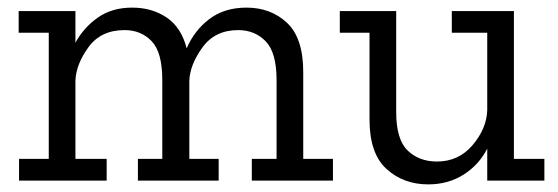

<svg xmlns="http://www.w3.org/2000/svg" viewBox="-20 -474 1464 504"><path d="M854 0H641V-57H706V-264Q706 -336 677.5 -365.5Q649 -395 605 -395Q544 -395 511 -349Q478 -303 477 -261V-57H554V0H342V-57H406V-264Q406 -337 378 -366Q350 -395 307 -395Q245 -395 212.5 -350.5Q180 -306 178 -263V-57H260V0H30V-57H108V-388H29V-445H178V-362Q200 -402 237 -428Q274 -454 327 -454Q379 -454 417.5 -428Q456 -402 470 -347Q490 -394 529.5 -424Q569 -454 627 -454Q691 -454 733.5 -414Q776 -374 776 -285V-57H854Z M1409 0H1259V-84Q1238 -42 1197.5 -16Q1157 10 1104 10Q1039 10 994.5 -30.5Q950 -71 950 -160V-388H872V-445H1020V-180Q1020 -108 1050 -79Q1080 -50 1127 -50Q1184 -50 1220.5 -93Q1257 -136 1259 -184V-388H1166V-445H1329V-57H1409Z"/></svg>

Font: Zilla Slab
Style: Regular
Weight: 400
Designer: Typotheque.com
Foundry: Typotheque type foundry
Version: Version 1.1; 2017; ttfautohint (v1.6)